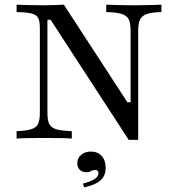

<svg xmlns="http://www.w3.org/2000/svg" viewBox="-20 -591 759 819"><path d="M529 5.6 196 -506.5H182.3V-110.5Q182.3 -80.6 189.1 -64.1Q196 -47.6 218.1 -40.3Q240.3 -33.1 286.3 -31.5V0Q270.2 -1.6 238.3 -2Q206.5 -2.4 168.5 -2.4Q129.8 -2.4 99.2 -2Q68.5 -1.6 50.8 0V-31.5Q93.5 -33.1 114.9 -40.3Q136.3 -47.6 143.1 -64.1Q150 -80.6 150 -109.7V-470.2Q150 -499.2 143.5 -513.3Q137.1 -527.4 115.7 -533.1Q94.4 -538.7 50.8 -539.5V-571Q69.4 -570.2 100.4 -569.4Q131.5 -568.5 169.4 -568.5Q196 -568.5 217.3 -569.4Q238.7 -570.2 252.4 -571L523.4 -154.8H537.1V-460.5Q537.1 -490.3 529.8 -506.9Q522.6 -523.4 500.4 -531Q478.2 -538.7 433.1 -539.5V-571Q450 -570.2 481.5 -569.4Q512.9 -568.5 550.8 -568.5Q589.5 -568.5 620.6 -569.4Q651.6 -570.2 668.5 -571V-539.5Q626.6 -538.7 605.6 -531Q584.7 -523.4 577 -506.9Q569.4 -490.3 569.4 -461.3V5.6ZM338.7 208.1 333.9 191.9Q366.1 183.9 383.1 173Q400 162.1 400 147.6Q400 133.9 386.3 133.9Q376.6 133.9 368.5 138.7Q360.5 143.5 347.6 143.5Q330.6 143.5 320.2 133.1Q309.7 122.6 309.7 105.6Q309.7 83.9 325.8 69.8Q341.9 55.6 367.7 55.6Q396.8 55.6 413.7 74.2Q430.6 92.7 430.6 125Q430.6 158.9 408.5 178.6Q386.3 198.4 338.7 208.1Z"/></svg>

Font: Playfair 12pt
Style: Regular
Weight: 400
Designer: Claus Eggers Sørensen
Foundry: Claus Eggers Sørensen
Version: Version 2.000;gftools[0.9.28]